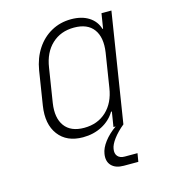

<svg xmlns="http://www.w3.org/2000/svg" viewBox="-112 -649 824 934"><g transform="rotate(-15 300.0 -182.5)"><path d="M241 10Q159 10 118 -44.5Q77 -99 91 -189L118 -360Q128 -420 157.5 -465Q187 -510 232 -535Q277 -560 332 -560Q385 -560 420.5 -537.5Q456 -515 468 -475H471L483 -550H533L446 0Q413 27 392.5 54.5Q372 82 369 103Q365 126 376.5 139.5Q388 153 412 153H476L469 195H396Q355 195 334.5 173.5Q314 152 320 115Q324 87 347 56.5Q370 26 407 0H396L408 -75H404Q380 -35 337 -12.5Q294 10 241 10ZM258 -33Q326 -33 370.5 -74.5Q415 -116 426 -189L453 -360Q464 -434 433.5 -475.5Q403 -517 335 -517Q268 -517 223.5 -475.5Q179 -434 168 -360L141 -189Q130 -116 160.5 -74.5Q191 -33 258 -33Z"/></g></svg>

Font: NKDuy Mono Thin
Style: Italic
Weight: 100
Italic angle: -9°
Monospace: yes
Designer: NKDuy
Foundry: NKDuy
Version: Version 2.251; ttfautohint (v1.8.4.7-5d5b)